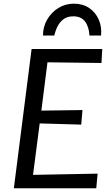

<svg xmlns="http://www.w3.org/2000/svg" viewBox="-20 -1010 599 1030"><path d="M496.4 0H54.3L149.5 -747H528.5L524.4 -672.1L234.7 -675.8L201.9 -416.6L422.5 -419.6L415.7 -341.5L192.9 -347.9L157.2 -71.9L503.7 -78.5ZM376.5 -990.3Q423.8 -990.3 458.1 -967.2Q492.3 -944.1 509.5 -905.4Q526.7 -866.6 522.2 -819.4H459.9Q457.2 -867.1 436.2 -894.7Q415.2 -922.4 373.3 -922.4Q342.5 -922.4 322.1 -907.9Q301.7 -893.4 289.5 -869.9Q277.4 -846.4 271.3 -819.4H210.5Q210.5 -866.1 232.9 -904.9Q255.4 -943.8 293 -967.1Q330.7 -990.3 376.5 -990.3Z"/></svg>

Font: Merriweather Sans Variable Regular
Style: Italic
Weight: 300
Italic angle: -8°
Designer: Eben Sorkin
Foundry: Eben Sorkin
Version: Version 2.001